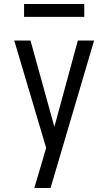

<svg xmlns="http://www.w3.org/2000/svg" viewBox="-20 -722 540 957"><path d="M151 215Q160 185 169 154.5Q178 124 187 94L210 15L51 -520H132L251 -90L368 -520H449L232 215ZM100 -638V-702H400V-638Z"/></svg>

Font: Huly
Style: Regular
Weight: 400
Designer: Belleve Invis
Foundry: Belleve Invis
Version: Version 33.2.5; ttfautohint (v1.8.4)